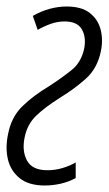

<svg xmlns="http://www.w3.org/2000/svg" viewBox="-22 -561 334 591"><path d="M116 10Q66 10 38 -13Q10 -36 2 -72Q-6 -108 3 -149Q13 -201 47 -234Q81 -267 128 -295Q168 -321 198 -345Q228 -369 237 -411Q244 -446 230 -470.5Q216 -495 177 -495Q155 -495 134 -487.5Q113 -480 94 -469L79 -512Q105 -527 131.5 -534Q158 -541 183 -541Q229 -541 254.5 -521Q280 -501 288 -469Q296 -437 288 -401Q277 -350 242.5 -319Q208 -288 164 -261Q115 -230 88.5 -204Q62 -178 54 -139Q45 -97 61 -67Q77 -37 124 -37Q147 -37 169.5 -43.5Q192 -50 211 -61V-13Q189 -1 164.5 4.5Q140 10 116 10Z"/></svg>

Font: Noto Sans ExtraCondensed Light
Style: Italic
Weight: 300
Width: 2
Italic angle: -12°
Designer: Monotype Design Team
Foundry: Monotype Imaging Inc.
Version: Version 2.013; ttfautohint (v1.8.4.7-5d5b)